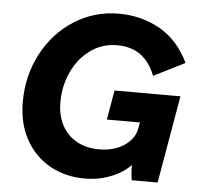

<svg xmlns="http://www.w3.org/2000/svg" viewBox="-52 -764 861 828"><g transform="rotate(5 379.0 -350.5)"><path d="M49.8 -296.2Q49.8 -410.8 100.4 -505.9Q151 -601 237.9 -655.9Q324.8 -710.8 430 -710.8Q528 -710.8 608.3 -665.3Q688.6 -619.8 734.4 -524.2L599.6 -456.6Q577.4 -514.8 536.5 -544.7Q495.6 -574.6 434 -574.6Q369 -574.6 318.2 -537.4Q267.4 -500.2 239.4 -439.4Q211.4 -378.6 211.4 -309.4Q211.4 -252 233.9 -209.3Q256.4 -166.6 298.2 -143.5Q340 -120.4 396.2 -120.4Q438.4 -120.4 472.8 -134.1Q507.2 -147.8 528.9 -171.4Q550.6 -195 555.6 -223.4L566.8 -284.4L593.6 -251.4H417.6L439.6 -379H725L659.4 0H547.4Q540.8 -32.4 542.4 -89.8L554 -80Q524.4 -39.6 466.7 -14.6Q409 10.4 344.8 10.4Q260.8 10.4 194 -26.6Q127.2 -63.6 88.5 -133.1Q49.8 -202.6 49.8 -296.2Z"/></g></svg>

Font: Fixel Italic Variable 20240409 Display Thin
Style: Italic
Weight: 100
Italic angle: -10°
Designer: AlfaBravo + MacPaw
Foundry: Kyrylo Tkachov, Marchela Mozhyna, Serhii Makarenko, Maria Weinstein, Zakhar Kryvoshyya
Version: Version 1.211;Glyphs 3.2 (3225)